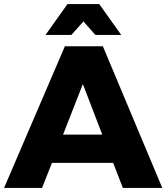

<svg xmlns="http://www.w3.org/2000/svg" viewBox="-25 -930 823 950"><path d="M583 0 535 -124H232L183 0H-5L296 -701H484L778 0ZM287 -264H481L385 -514ZM575 -757H447L388 -824L328 -757H200L309 -910H466Z"/></svg>

Font: Montserrat V1
Style: Bold
Weight: 700
Designer: Julieta Ulanovsky
Foundry: Julieta Ulanovsky
Version: Version 6.001